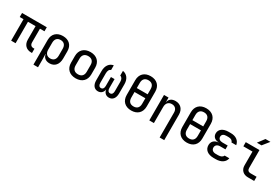

<svg xmlns="http://www.w3.org/2000/svg" viewBox="93 -2098 5214 3590"><g transform="rotate(30 2700.0 -302.5)"><path d="M558 5V-87H534C488 -87 460 -116 460 -169V-463H557V-550H23V-463H105V0H201V-463H365V-173C365 -65 432 5 536 5Z M903 -560C772 -560 690 -481 690 -354V180H789V22L786 -105H790C799 -34 854 10 936 10C1047 10 1115 -69 1115 -197V-354C1115 -482 1034 -560 903 -560ZM1016 -202C1016 -121 975 -76 902 -76C831 -76 789 -122 789 -202V-349C789 -429 829 -474 902 -474C975 -474 1016 -429 1016 -349Z M1500 8C1635 8 1719 -73 1719 -203V-348C1719 -477 1635 -558 1500 -558C1365 -558 1281 -477 1281 -347V-203C1281 -73 1365 8 1500 8ZM1500 -79C1425 -79 1380 -122 1380 -203V-347C1380 -428 1425 -471 1500 -471C1575 -471 1620 -428 1620 -347V-203C1620 -122 1575 -79 1500 -79Z M2198 -454C2235 -446 2257 -408 2257 -355V-150C2257 -100 2236 -71 2199 -71C2161 -71 2139 -100 2139 -150V-344H2061V-150C2061 -100 2039 -71 2001 -71C1964 -71 1943 -100 1943 -150V-355C1943 -411 1963 -451 1998 -458V-560C1908 -546 1853 -467 1853 -355V-153C1853 -52 1902 10 1980 10C2046 10 2090 -31 2100 -98C2110 -31 2154 10 2219 10C2298 10 2347 -52 2347 -153V-355C2347 -465 2290 -541 2198 -556Z M2700 10C2833 10 2916 -70 2916 -202V-519C2916 -650 2833 -730 2700 -730C2567 -730 2484 -650 2484 -519V-202C2484 -70 2567 10 2700 10ZM2583 -519C2583 -599 2625 -643 2700 -643C2775 -643 2817 -599 2817 -519V-407H2583ZM2700 -78C2625 -78 2583 -121 2583 -202V-322H2817V-202C2817 -121 2775 -78 2700 -78Z M3334 -560C3250 -560 3197 -518 3187 -445H3186V-550H3088V0H3187V-349C3187 -429 3231 -476 3303 -476C3372 -476 3415 -432 3415 -357V180H3514V-368C3514 -486 3443 -560 3334 -560Z M3900 10C4033 10 4116 -70 4116 -202V-519C4116 -650 4033 -730 3900 -730C3767 -730 3684 -650 3684 -519V-202C3684 -70 3767 10 3900 10ZM3783 -519C3783 -599 3825 -643 3900 -643C3975 -643 4017 -599 4017 -519V-407H3783ZM3900 -78C3825 -78 3783 -121 3783 -202V-322H4017V-202C4017 -121 3975 -78 3900 -78Z M4526 7C4643 7 4724 -48 4738 -135H4636C4626 -101 4585 -79 4526 -79H4478C4417 -79 4379 -109 4379 -160C4379 -211 4417 -243 4478 -243H4592V-326H4477C4422 -326 4387 -354 4387 -399C4387 -444 4422 -471 4479 -471H4528C4582 -471 4617 -448 4624 -411H4727C4713 -502 4639 -557 4528 -557H4479C4359 -557 4284 -500 4284 -412C4284 -341 4334 -296 4415 -292V-290C4329 -285 4276 -232 4276 -153C4276 -54 4353 7 4478 7Z M5138 -645 5250 -785H5143L5038 -645ZM5352 0V-90H5218C5176 -90 5149 -117 5149 -161V-550H4853V-460H5050V-161C5050 -64 5116 0 5216 0Z"/></g></svg>

Font: Tekne LDO Medium
Style: Regular
Weight: 500
Monospace: yes
Designer: Alessio Laiso, Mario Rullo, Paolo Rosset
Foundry: Alessio Laiso
Version: Version 1.000;hotconv 1.0.109;makeotfexe 2.5.65596